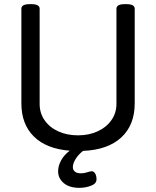

<svg xmlns="http://www.w3.org/2000/svg" viewBox="-20 -722 752 925"><path d="M629 -680V-224Q629 -120 564.5 -60Q500 0 380 5Q357 23 344 44.5Q331 66 331 83Q331 97 341 105Q351 113 370 113Q385 113 400 108Q415 103 422 103Q432 103 438.5 114Q445 125 445 142Q445 163 418 173Q391 183 363 183Q314 183 287 160Q260 137 260 103Q260 77 274.5 50.5Q289 24 316 4Q203 -5 143 -64.5Q83 -124 83 -224V-680Q83 -702 123 -702H131Q171 -702 171 -680V-221Q171 -177 195 -142.5Q219 -108 261 -89Q303 -70 356 -70Q409 -70 451 -89.5Q493 -109 517 -143.5Q541 -178 541 -221V-680Q541 -702 581 -702H589Q629 -702 629 -680Z"/></svg>

Font: Asap-Regular
Style: Regular
Weight: 400
Designer: Pablo Cosgaya
Foundry: Omnibus-Type
Version: Version 2.000; ttfautohint (v1.8)